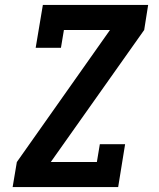

<svg xmlns="http://www.w3.org/2000/svg" viewBox="-20 -755 640 775"><path d="M31 0 48 -101 424 -634H238L226 -562H124L153 -735H578L562 -634L185 -101H371L383 -173H485L457 0Z"/></svg>

Font: Iosevka Slab Extended Oblique
Style: Bold
Weight: 700
Width: 7
Italic angle: -9°
Monospace: yes
Designer: Belleve Invis
Foundry: Belleve Invis
Version: Version 11.1.1; ttfautohint (v1.8.3)